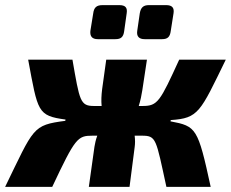

<svg xmlns="http://www.w3.org/2000/svg" viewBox="-50 -730 902 750"><path d="M332 -577H401C423 -577 432 -586 435 -608L445 -679C448 -700 440 -710 416 -710H351C327 -710 317 -701 314 -677L303 -609C301 -588 310 -577 332 -577ZM515 -577H583C605 -577 614 -586 617 -609L628 -679C631 -700 622 -710 599 -710H532C510 -710 500 -701 496 -678L486 -609C483 -588 493 -577 515 -577ZM616 -256 617 -261C726 -268 732 -292 832 -497H650C575 -333 566 -316 507 -316H492C499 -338 503 -359 506 -378L524 -497H365L349 -382C346 -358 345 -336 347 -316H317C263 -316 261 -336 233 -497H60C98 -293 96 -278 206 -263L205 -258C76 -241 83 -232 -30 0H154C244 -191 253 -200 311 -200H330C324 -184 321 -169 319 -157L297 0H456L476 -155C478 -169 478 -184 476 -200H504C561 -200 559 -188 600 0H773C723 -230 717 -237 616 -256Z"/></svg>

Font: Exo 2 Extra Bold
Style: Italic
Weight: 800
Italic angle: -8°
Designer: Natanael Gama
Version: Version 1.001;PS 001.001;hotconv 1.0.88;makeotf.lib2.5.64775